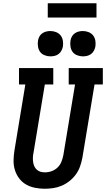

<svg xmlns="http://www.w3.org/2000/svg" viewBox="-20 -1154 653 1182"><path d="M255 8Q225 8 195 2Q165 -4 140 -18.5Q115 -33 97.5 -56.5Q80 -80 71.5 -108Q63 -136 63.5 -166.5Q64 -197 69 -228L136 -634H97V-735H308V-634H256L186 -212Q183 -198 182.5 -183.5Q182 -169 184 -155.5Q186 -142 191.5 -130Q197 -118 207 -109Q217 -100 230 -96.5Q243 -93 257 -93Q278 -93 298.5 -100.5Q319 -108 334.5 -123Q350 -138 358 -158Q366 -178 370 -199L442 -634H403V-735H613V-634H562L487 -182Q482 -156 473 -130Q464 -104 447.5 -81Q431 -58 408.5 -40Q386 -22 360.5 -11Q335 0 308 4Q281 8 255 8ZM490 -807Q472 -807 454.5 -814Q437 -821 427 -834.5Q417 -848 414 -866.5Q411 -885 414 -904Q416 -917 422.5 -929Q429 -941 440.5 -949Q452 -957 465 -960Q478 -963 490 -963Q509 -963 526 -956Q543 -949 553.5 -935.5Q564 -922 567 -903.5Q570 -885 567 -866Q564 -853 557.5 -841Q551 -829 540 -821Q529 -813 516 -810Q503 -807 490 -807ZM290 -807Q272 -807 254.5 -814Q237 -821 227 -834.5Q217 -848 214 -866.5Q211 -885 214 -904Q216 -917 222.5 -929Q229 -941 240.5 -949Q252 -957 265 -960Q278 -963 290 -963Q309 -963 326 -956Q343 -949 353.5 -935.5Q364 -922 367 -903.5Q370 -885 367 -866Q364 -853 357.5 -841Q351 -829 340 -821Q329 -813 316 -810Q303 -807 290 -807ZM274 -1046V-1134H574V-1046Z"/></svg>

Font: Iosevka Curly Slab Extended
Style: Bold Italic
Weight: 700
Width: 7
Italic angle: -9°
Monospace: yes
Designer: Belleve Invis
Foundry: Belleve Invis
Version: Version 11.0.0; ttfautohint (v1.8.3)